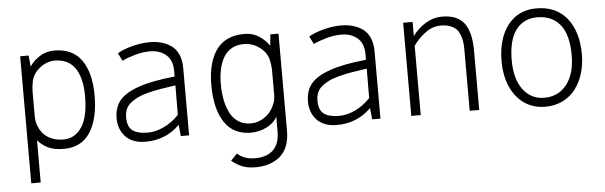

<svg xmlns="http://www.w3.org/2000/svg" viewBox="-49 -737 3555 1129"><g transform="rotate(-5 1728.0 -172.5)"><path d="M297.9 -565.9Q406.7 -565.9 459.5 -490.7Q512.2 -415.5 512.2 -283.2Q512.2 -143.1 460.4 -64Q408.7 15.1 305.2 15.1Q249.5 15.1 213.9 -1.7Q178.2 -18.6 151.9 -48.8V200.2H96.2V-549.8H146L152.8 -483.9Q172.9 -515.6 210.9 -540.8Q249 -565.9 297.9 -565.9ZM304.2 -40Q357.4 -40 392.1 -72.5Q426.8 -105 441.4 -157.7Q456.1 -210.4 456.1 -283.2Q456.1 -332 447.5 -371.3Q439 -410.6 420.7 -441.7Q402.3 -472.7 370.8 -489.7Q339.4 -506.8 296.9 -506.8Q250.5 -506.8 209.7 -475.6Q168.9 -444.3 158.2 -399.9Q150.9 -364.3 150.9 -340.8V-189Q150.9 -163.1 160.2 -136.2Q179.2 -86.4 218 -63.2Q256.8 -40 304.2 -40Z M860.4 -565.9Q898.4 -565.9 929.9 -557.4Q961.4 -548.8 988.3 -530.3Q1015.1 -511.7 1030.3 -477.8Q1045.4 -443.8 1045.4 -397V0H996.6L989.7 -66.9Q907.7 15.1 787.6 15.1Q710.4 15.1 669.9 -28.1Q629.4 -71.3 629.4 -137.2Q629.4 -199.7 662.8 -241.2Q696.3 -282.7 776.1 -310.5Q856 -338.4 990.7 -352.1V-386.2Q990.7 -448.7 953.4 -480.5Q916 -512.2 859.4 -512.2Q816.4 -512.2 770.8 -499.5Q725.1 -486.8 693.4 -471.2L670.4 -517.1Q703.1 -537.1 757.3 -551.5Q811.5 -565.9 860.4 -565.9ZM807.6 -37.1Q851.1 -37.1 900.4 -60.3Q949.7 -83.5 989.7 -126L990.7 -299.8Q938 -292.5 900.9 -286.1Q863.8 -279.8 826.7 -270.3Q789.6 -260.7 765.6 -249Q741.7 -237.3 722.4 -221.7Q703.1 -206.1 694.3 -185.1Q685.5 -164.1 685.5 -137.2Q685.5 -83 714.6 -60.1Q743.7 -37.1 807.6 -37.1Z M1573.2 -549.8H1621.1V24.9Q1621.1 76.7 1605.2 115.2Q1589.4 153.8 1560.8 176.5Q1532.2 199.2 1496.6 210.2Q1460.9 221.2 1418.5 221.2Q1374.5 221.2 1342 208.7Q1309.6 196.3 1278.3 169.9L1316.4 130.9Q1355.5 168 1421.4 168Q1490.2 168 1527.8 131.6Q1565.4 95.2 1565.4 22.9V-64Q1547.4 -29.3 1504.2 -6.8Q1460.9 15.6 1410.2 16.1Q1306.2 16.6 1253.7 -63Q1201.2 -142.6 1201.2 -283.2Q1201.2 -416 1255.1 -491Q1309.1 -565.9 1421.4 -565.9Q1470.2 -565.9 1508.5 -540.3Q1546.9 -514.6 1566.4 -482.9ZM1564.5 -195.8V-340.8Q1564.5 -364.3 1557.1 -399.9Q1546.4 -445.3 1504.2 -476.1Q1461.9 -506.8 1412.1 -506.8Q1371.6 -506.8 1341.1 -489.7Q1310.5 -472.7 1292.5 -441.7Q1274.4 -410.6 1265.9 -371.1Q1257.3 -331.5 1257.3 -283.2Q1257.3 -230 1266.6 -186Q1275.9 -142.1 1294.2 -108.6Q1312.5 -75.2 1343.3 -56.6Q1374 -38.1 1414.6 -38.1Q1456.5 -38.1 1496.3 -65.2Q1536.1 -92.3 1555.2 -143.1Q1564.5 -164.1 1564.5 -195.8Z M1989.7 -565.9Q2027.8 -565.9 2059.3 -557.4Q2090.8 -548.8 2117.7 -530.3Q2144.5 -511.7 2159.7 -477.8Q2174.8 -443.8 2174.8 -397V0H2126L2119.1 -66.9Q2037.1 15.1 1917 15.1Q1839.8 15.1 1799.3 -28.1Q1758.8 -71.3 1758.8 -137.2Q1758.8 -199.7 1792.2 -241.2Q1825.7 -282.7 1905.5 -310.5Q1985.4 -338.4 2120.1 -352.1V-386.2Q2120.1 -448.7 2082.8 -480.5Q2045.4 -512.2 1988.8 -512.2Q1945.8 -512.2 1900.1 -499.5Q1854.5 -486.8 1822.8 -471.2L1799.8 -517.1Q1832.5 -537.1 1886.7 -551.5Q1940.9 -565.9 1989.7 -565.9ZM1937 -37.1Q1980.5 -37.1 2029.8 -60.3Q2079.1 -83.5 2119.1 -126L2120.1 -299.8Q2067.4 -292.5 2030.3 -286.1Q1993.2 -279.8 1956.1 -270.3Q1918.9 -260.7 1895 -249Q1871.1 -237.3 1851.8 -221.7Q1832.5 -206.1 1823.7 -185.1Q1814.9 -164.1 1814.9 -137.2Q1814.9 -83 1844 -60.1Q1873 -37.1 1937 -37.1Z M2586.9 -565.9Q2676.8 -565.9 2717.3 -513.2Q2757.8 -460.4 2757.8 -349.1V0H2701.7V-361.8Q2701.7 -387.7 2699 -408Q2696.3 -428.2 2688 -449Q2679.7 -469.7 2666.3 -483.4Q2652.8 -497.1 2629.9 -505.6Q2606.9 -514.2 2575.7 -514.2Q2527.8 -514.2 2485.8 -483.6Q2443.8 -453.1 2412.6 -409.2V0H2356.9V-549.8H2412.6V-466.8Q2446.8 -512.2 2491.7 -539.1Q2536.6 -565.9 2586.9 -565.9Z M3143.6 -565.9Q3260.7 -565.9 3324.2 -486.3Q3387.7 -406.7 3387.7 -272.9Q3387.7 -213.4 3371.8 -161.4Q3356 -109.4 3326.2 -69.8Q3296.4 -30.3 3250.2 -7.6Q3204.1 15.1 3146.5 15.1Q3102.1 15.1 3064.5 0.2Q3026.9 -14.6 2999.3 -41Q2971.7 -67.4 2952.1 -103.5Q2932.6 -139.6 2923.1 -182.6Q2913.6 -225.6 2913.6 -272.9Q2913.6 -406.7 2975.3 -486.3Q3037.1 -565.9 3143.6 -565.9ZM3143.6 -513.2Q3064.5 -513.2 3019 -453.4Q2973.6 -393.6 2973.6 -272.9Q2973.6 -163.6 3020.8 -100.8Q3067.9 -38.1 3146.5 -38.1Q3229 -38.1 3278.3 -100.8Q3327.6 -163.6 3327.6 -272.9Q3327.6 -395.5 3279.3 -454.3Q3231 -513.2 3143.6 -513.2Z"/></g></svg>

Font: Stilu Light
Style: Regular
Weight: 300
Designer: Genilson Lima Santos
Foundry: Genilson Lima Santos
Version: Version 1.200;PS 001.200;hotconv 1.0.88;makeotf.lib2.5.64775